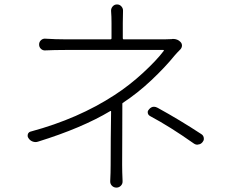

<svg xmlns="http://www.w3.org/2000/svg" viewBox="-20 -811 1040 865"><path d="M532.2 -346.7Q532.2 -345.7 531.7 -345.2Q531.2 -344.7 531.2 -344.7Q531.2 -301.8 530.8 -200.7Q530.3 -99.6 530.3 -67.4Q530.3 -37.1 532.2 3.9Q533.2 16.6 524.9 25.4Q516.6 34.2 504.4 34.2Q492.2 34.2 483.9 25.4Q475.6 16.6 476.6 3.9Q478.5 -33.2 478.5 -67.4Q478.5 -98.6 479 -185.5Q479.5 -272.5 480.5 -308.6Q480.5 -312.5 476.6 -310.5Q349.6 -234.4 151.4 -172.9Q139.6 -168.9 127.4 -173.3Q115.2 -177.7 108.4 -188.5Q104.5 -193.4 104.5 -199.2Q104.5 -203.1 105.5 -207Q109.4 -216.8 120.1 -218.8Q333 -276.4 496.1 -382.8Q562.5 -425.8 624 -482.4Q685.5 -539.1 717.8 -582Q719.7 -585.9 715.8 -585.9H273.4Q223.6 -585.9 184.6 -584Q172.9 -583 164.6 -590.8Q156.2 -598.6 156.2 -610.4Q156.2 -622.1 164.6 -629.9Q172.9 -637.7 184.6 -636.7Q230.5 -633.8 273.4 -633.8H477.5Q482.4 -633.8 482.4 -638.7V-707Q482.4 -737.3 480.5 -760.7Q479.5 -772.5 487.3 -781.7Q495.1 -791 507.3 -791Q519.5 -791 527.3 -781.7Q535.2 -772.5 534.2 -760.7Q533.2 -737.3 533.2 -707V-638.7Q533.2 -633.8 537.1 -633.8H723.6Q740.2 -633.8 752.9 -634.8Q755.9 -635.7 758.8 -635.7Q780.3 -635.7 793 -622.1Q799.8 -615.2 799.8 -606Q799.8 -596.7 793 -588.9Q776.4 -572.3 765.6 -559.6Q724.6 -508.8 662.6 -450.2Q600.6 -391.6 532.2 -346.7ZM656.2 -288.1Q645.5 -293.9 645.5 -305.7Q645.5 -312.5 651.4 -318.4Q661.1 -330.1 673.8 -330.1Q681.6 -330.1 690.4 -325.2Q790 -270.5 886.7 -207Q898.4 -200.2 898.4 -185.5Q898.4 -177.7 892.6 -170.9Q884.8 -161.1 874 -160.2Q871.1 -159.2 869.1 -159.2Q860.4 -159.2 852.5 -165Q746.1 -240.2 656.2 -288.1Z"/></svg>

Font: Gen Jyuu Gothic L Monospace Light
Style: Regular
Weight: 300
Designer: [Source Han Sans]
Ryoko NISHIZUKA  (kana & ideographs); Paul D. Hunt (Latin, Greek & Cyrillic); Wenlong ZHANG  (bopomofo
Version: Version 1.002.20150607